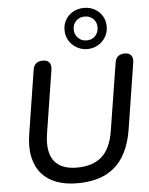

<svg xmlns="http://www.w3.org/2000/svg" viewBox="-64 -1046 861 1106"><g transform="rotate(-5 366.5 -492.5)"><path d="M338 9Q271 9 219 -10Q167 -29 133 -68Q99 -107 86.5 -165.5Q74 -224 87 -302L144 -664Q148 -689 162.5 -700.5Q177 -712 201 -712Q227 -712 238.5 -697.5Q250 -683 246 -655L189 -293Q172 -188 211.5 -134.5Q251 -81 344 -81Q435 -81 487.5 -127Q540 -173 556 -275L618 -664Q622 -689 636.5 -700.5Q651 -712 675 -712Q700 -712 711.5 -697.5Q723 -683 719 -655L659 -274Q644 -181 605 -118Q566 -55 500 -23Q434 9 338 9ZM463 -756Q429 -756 401 -772.5Q373 -789 357 -816Q341 -843 341 -876Q341 -910 357 -936.5Q373 -963 401 -978.5Q429 -994 463 -994Q498 -994 525.5 -978.5Q553 -963 569 -936.5Q585 -910 585 -876Q585 -843 569 -816Q553 -789 525.5 -772.5Q498 -756 463 -756ZM463 -806Q494 -806 513 -826Q532 -846 532 -876Q532 -905 513 -924.5Q494 -944 463 -944Q433 -944 413.5 -924.5Q394 -905 394 -876Q394 -846 413.5 -826Q433 -806 463 -806Z"/></g></svg>

Font: Nunito ExtraLight SemiBold
Style: Italic
Weight: 600
Italic angle: -9°
Version: Version 3.602